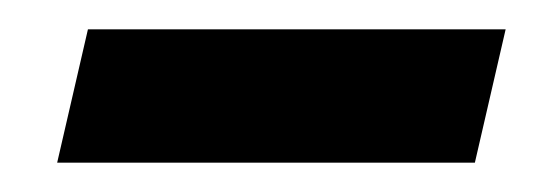

<svg xmlns="http://www.w3.org/2000/svg" viewBox="-20 -316 382 131"><path d="M19 -205 40 -296H325L304 -205Z"/></svg>

Font: Platypi Medium
Style: Italic
Weight: 500
Italic angle: -13°
Designer: David Sargent
Foundry: Bolt Cutter Type
Version: Version 1.200; ttfautohint (v1.8.4.7-5d5b)